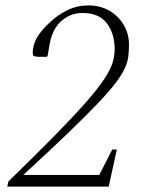

<svg xmlns="http://www.w3.org/2000/svg" viewBox="-20 -690 540 710"><path d="M7 0 11 -19Q117 -122 188 -194.5Q259 -267 302 -316.5Q345 -366 367 -400Q389 -434 396.5 -459Q404 -484 404 -508Q404 -566 375 -604Q346 -642 285 -642Q240 -642 206.5 -612Q173 -582 163 -524L156 -483L153 -480H123Q112 -480 105 -483Q98 -486 103 -514Q107 -537 122 -559.5Q137 -582 165 -608Q195 -636 230.5 -653Q266 -670 307 -670Q351 -670 385 -650Q419 -630 438 -597Q457 -564 457 -525Q457 -502 454.5 -481.5Q452 -461 441.5 -437.5Q431 -414 407 -382.5Q383 -351 340 -306Q297 -261 230 -196.5Q163 -132 66 -43H347L395 -137H412L382 0Z"/></svg>

Font: Spectral ExtraLight
Style: Italic
Weight: 275
Italic angle: -10°
Designer: Jean-Baptiste Levee
Foundry: Production Type
Version: Version 2.001